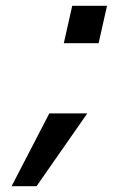

<svg xmlns="http://www.w3.org/2000/svg" viewBox="-20 -520 389 662"><path d="M320 -371 349 -500H229L200 -371ZM281 -129H150L20 122H106Z"/></svg>

Font: Perun SemiBold Italic
Style: Regular
Weight: 400
Italic angle: -12°
Foundry: Copyright (c) Stefan Peev, Context Ltd, 2016
Version: Version 1.026